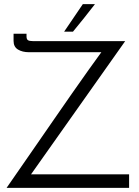

<svg xmlns="http://www.w3.org/2000/svg" viewBox="-20 -914 674 934"><path d="M140 -714H589L131 -66H608V0H12Q37 -36 74 -89.5Q111 -143 154 -205Q197 -267 242.5 -333Q288 -399 331 -460.5Q374 -522 411 -574Q448 -626 473 -660H121Q89 -660 67.5 -673Q46 -686 46 -715V-750H109V-737Q109 -723 116 -718.5Q123 -714 140 -714ZM292 -760 383 -894H442Q416 -860 389 -826.5Q362 -793 335 -760Z"/></svg>

Font: Josefin Sans
Style: Regular
Weight: 400
Designer: Santiago Orozco
Foundry: Typemade
Version: Version 1.0